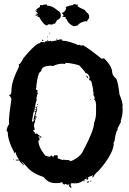

<svg xmlns="http://www.w3.org/2000/svg" viewBox="-20 -890 623 930"><path d="M222.7 -731.9V-728H218.8Q219.2 -731.9 222.7 -731.9ZM209 -712.4H212.9Q212.9 -708.5 209 -708.5ZM255.9 -702.6H257.8Q257.8 -699.7 252 -696.8V-698.7Q252.4 -702.6 255.9 -702.6ZM187.5 -698.7 189.5 -694.8V-690.9Q185.5 -692.9 183.6 -692.9V-694.8Q184.1 -698.7 187.5 -698.7ZM265.6 -698.7H281.2V-692.9Q311 -692.9 359.4 -671.4L363.3 -673.3H365.2L371.1 -669.4H373Q377.4 -669.4 380.9 -671.4Q406.2 -658.7 472.7 -605L476.6 -606.9H484.4Q523.4 -569.3 523.4 -538.6Q526.9 -520 543 -509.3Q552.7 -488.8 558.6 -433.1Q574.2 -395.5 574.2 -376.5L572.3 -372.6L574.2 -360.8Q574.2 -330.1 564.5 -304.2L566.4 -300.3L548.8 -267.1L550.8 -263.2Q542.5 -257.3 535.2 -212.4Q537.1 -212.4 537.1 -210.4Q534.2 -210.4 529.3 -194.8L531.2 -190.9Q525.4 -139.6 457 -62Q437 -46.9 431.6 -30.8H429.7Q425.8 -30.8 425.8 -34.7Q429.7 -36.6 431.6 -36.6L429.7 -40.5Q409.7 -34.7 404.3 -28.8Q408.2 -28.8 408.2 -26.9Q404.3 -18.1 400.4 -17.1V-22.9H394.5Q389.6 -19 386.7 -19L390.6 -13.2L386.7 -11.2H384.8L386.7 -15.1H382.8Q371.6 -5.4 349.6 -1.5Q349.6 -5.4 345.7 -5.4V-1.5H341.8Q337.4 -1.5 334 -3.4Q330.6 -1.5 326.2 -1.5Q326.2 -3.4 324.2 -3.4Q322.3 5.4 322.3 12.2Q326.2 12.7 326.2 16.1Q326.2 20 322.3 20Q312.5 12.2 312.5 2.4H310.5Q305.7 6.3 304.7 6.3Q304.7 3.4 298.8 0.5H296.9Q293 1 293 4.4Q286.6 4.4 281.2 -7.3H275.4L269.5 -3.4H246.1Q212.4 -3.4 191.4 -32.7Q133.3 -51.3 109.4 -83.5Q108.4 -83.5 85.9 -106.9H84L95.7 -91.3V-89.4H93.8Q74.2 -108.4 74.2 -112.8H56.6V-116.7H72.3Q59.1 -133.8 54.7 -153.8H52.7V-147.9H50.8Q17.6 -209 17.6 -249.5V-251.5Q14.2 -251.5 11.7 -257.3Q14.2 -275.9 25.4 -290.5L23.4 -294.4V-312Q23.4 -327.6 35.2 -409.7Q35.2 -417 23.4 -429.2Q35.2 -429.2 35.2 -448.7Q35.2 -495.1 72.3 -567.9L70.3 -577.6Q79.6 -579.1 93.8 -608.9Q153.8 -681.2 173.8 -681.2Q173.8 -684.1 179.7 -687Q190.4 -685.1 197.3 -685.1Q197.3 -688 203.1 -690.9H207L210.9 -689V-690.9Q209 -694.8 209 -696.8H212.9V-690.9H220.7Q222.7 -690.9 222.7 -692.9Q228.5 -690.9 228.5 -689Q236.3 -690.4 236.3 -692.9Q238.3 -692.9 238.3 -690.9Q251 -692.9 259.8 -696.8H265.6ZM296.9 -585.4Q296.9 -583.5 294.9 -579.6L285.2 -581.5Q258.3 -581.5 236.3 -569.8Q229.5 -571.8 228.5 -571.8Q179.7 -571.8 179.7 -544.4Q164.6 -544.4 156.2 -476.1V-464.4H154.3V-462.4Q154.3 -452.6 162.1 -452.6V-450.7L160.2 -440.9Q164.1 -440.4 164.1 -437Q159.7 -437 156.2 -411.6L158.2 -407.7Q154.3 -397.9 150.4 -378.4V-372.6H148.4V-368.7L150.4 -364.7H146.5V-358.9L150.4 -360.8H152.3V-356.9Q144.5 -356.9 144.5 -351.1Q140.6 -342.3 134.8 -302.2L138.7 -300.3H140.6Q140.6 -307.1 150.4 -310.1V-308.1Q150.4 -306.2 148.4 -306.2L150.4 -302.2Q144.5 -289.1 144.5 -280.8Q148.4 -263.2 148.4 -261.2Q145 -259.3 140.6 -259.3V-257.3L150.4 -245.6Q148.4 -241.7 148.4 -239.7L154.3 -243.7L158.2 -241.7Q158.2 -243.7 160.2 -243.7Q160.2 -239.7 181.6 -226.1V-224.1H175.8Q171.9 -224.1 171.9 -230H166V-228Q171.9 -221.7 171.9 -218.3Q169.9 -214.4 169.9 -212.4Q171.9 -212.4 171.9 -210.4Q168 -208.5 166 -208.5Q166 -177.7 199.2 -136.2Q215.8 -130.4 222.7 -130.4Q222.7 -136.2 232.4 -136.2Q234.4 -132.3 234.4 -130.4Q242.2 -130.4 242.2 -138.2H244.1Q246.1 -138.2 246.1 -136.2L250 -138.2H257.8Q257.8 -134.8 261.7 -128.4Q257.8 -127.9 257.8 -124.5Q264.2 -120.6 283.2 -114.7Q285.2 -114.7 285.2 -116.7L304.7 -114.7H312.5Q322.3 -110.4 322.3 -108.9Q370.1 -128.4 384.8 -163.6Q435.5 -259.3 435.5 -294.4Q445.3 -317.4 445.3 -345.2V-384.3Q442.9 -407.7 435.5 -407.7V-411.6H439.5Q436.5 -429.2 431.6 -429.2L433.6 -439Q433.6 -440.9 429.7 -454.6H431.6Q422.9 -499.5 419.9 -499.5Q412.1 -499.5 412.1 -505.4L414.1 -517.1Q405.8 -534.2 396.5 -536.6Q396.5 -534.7 394.5 -534.7Q394.5 -541.5 363.3 -573.7Q322.3 -585.4 296.9 -585.4ZM398.4 -524.9Q403.3 -523.9 408.2 -511.2H406.2Q398.4 -514.6 398.4 -524.9ZM416 -407.7H419.9V-405.8H416ZM160.2 -386.2Q164.1 -385.7 164.1 -382.3L160.2 -380.4ZM160.2 -374.5H162.1Q162.1 -370.6 158.2 -370.6L160.2 -360.8L150.4 -327.6H156.2V-321.8Q156.2 -317.9 152.3 -317.9V-319.8L154.3 -323.7H150.4V-319.8L154.3 -314Q154.3 -310.1 150.4 -310.1V-314H148.4Q148.4 -308.1 142.6 -308.1V-310.1Q142.6 -317.4 152.3 -349.1L148.4 -347.2L146.5 -351.1Q156.2 -351.1 156.2 -362.8V-368.7L152.3 -366.7H150.4Q150.4 -369.6 160.2 -374.5ZM43 -118.7H44.9V-114.7H43ZM398.4 -28.8V-24.9H400.4V-28.8ZM421.9 -15.1V-9.3H418V-11.2Q418.5 -15.1 421.9 -15.1ZM408.2 -13.2 410.2 -9.3Q410.2 -6.3 404.3 -3.4L402.3 -7.3Q402.3 -10.3 408.2 -13.2ZM316.4 4.4V6.3H320.3V4.4ZM339.4 -870.1Q349.1 -870.1 349.1 -866.2L353 -868.2H356.9V-864.3L355 -860.4Q359.4 -855.5 392.1 -840.8Q395 -832.5 407.7 -823.2Q407.7 -820.3 411.6 -815.4V-801.8Q401.9 -792 401.9 -786.1H397.9Q396 -786.1 396 -788.1Q362.3 -780.3 356.9 -766.6Q355 -766.6 337.4 -762.7Q310.5 -774.9 304.2 -793.9Q304.2 -797.9 298.3 -797.9V-801.8L300.3 -805.7L290.5 -807.6H282.7V-811.5H290.5V-813.5Q288.6 -813.5 284.7 -815.4L286.6 -819.3L278.8 -827.1Q295.9 -831.5 300.3 -848.6L298.3 -852.5Q298.3 -859.9 335.4 -866.2Q335.9 -870.1 339.4 -870.1ZM196.8 -868.2H204.6Q208.5 -868.2 208.5 -862.3H210.4Q232.9 -862.3 257.3 -840.8Q274.9 -831.5 274.9 -815.4Q274.9 -799.8 255.4 -792Q255.4 -787.6 247.6 -778.3Q247.6 -774.4 243.7 -774.4L239.7 -776.4Q239.7 -772.9 230 -770.5Q222.2 -772.5 216.3 -772.5Q208.5 -769.5 208.5 -766.6Q192.4 -766.6 169.4 -807.6Q161.6 -807.6 161.6 -811.5L163.6 -815.4H161.6L151.9 -813.5V-817.4H157.7L155.8 -821.3Q156.2 -825.2 159.7 -825.2L163.6 -823.2V-825.2Q163.6 -827.1 149.9 -838.9H153.8Q157.7 -836.9 159.7 -836.9L155.8 -842.8V-844.7L173.3 -856.4Q173.3 -866.2 177.2 -866.2Q179.2 -866.2 179.2 -864.3L183.1 -866.2Q185.1 -866.2 185.1 -864.3Q191.4 -868.2 196.8 -868.2Z"/></svg>

Font: Mister Brush
Style: Regular
Weight: 400
Designer: GGBotNet
Foundry: GGBotNet
Version: 1.00